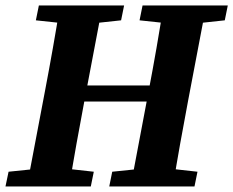

<svg xmlns="http://www.w3.org/2000/svg" viewBox="-42 -677 847 697"><path d="M-22.1 0H287.6L298.5 -53.6L163.5 -68.6H134.7L-10.9 -53.6L-22.1 0ZM55.5 0H209.2C226 -103 244.7 -207 264.4 -310.7L330.2 -657.1H176.1C159.4 -554.1 141.1 -450.1 121.4 -347.1L55.5 0ZM88.2 -603.2 229.3 -588.2H258.3L397.6 -603.2L408.5 -657.1H99.1L88.2 -603.2ZM194 -308.5H572.2V-366.7H194V-308.5ZM354.6 0H664L674.9 -53.6L540.1 -68.6H511.1L365.4 -53.6L354.6 0ZM432.1 0H585.6C602.3 -103 621 -207 640.7 -310.7L706.6 -657.1H552.1C535.4 -554.1 517.4 -450.1 497.7 -347.1L432.1 0ZM464.6 -603.2 605.6 -588.2H635L774 -603.2L784.9 -657.1H475.5L464.6 -603.2Z"/></svg>

Font: Source Serif 4 Variable
Style: Italic
Weight: 400
Italic angle: -12°
Designer: Frank Grießhammer
Foundry: Adobe Systems Incorporated
Version: Version 4.004;hotconv 1.0.116;makeotfexe 2.5.65601